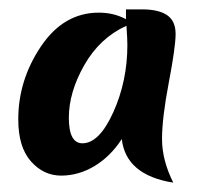

<svg xmlns="http://www.w3.org/2000/svg" viewBox="-20 -804 431 410"><path d="M191 -777Q223 -777 249 -763V-784H283Q319 -784 337 -771.5Q355 -759 355 -731.5Q355 -704 340.5 -628Q326 -552 326 -507Q326 -462 350 -414Q249 -430 240 -507Q216 -470 182 -449.5Q148 -429 110.5 -429Q73 -429 46 -459.5Q19 -490 19 -549Q19 -633 67.5 -705Q116 -777 191 -777ZM156 -498Q192 -498 222 -564.5Q252 -631 252 -708Q252 -721 250 -749Q193 -723 160 -665Q127 -607 127 -552.5Q127 -498 156 -498Z"/></svg>

Font: MeriendaOneRegular
Style: Regular
Weight: 400
Designer: Eduardo Rodriguez Tunni
Foundry: Eduardo Rodriguez Tunni
Version: Version 1.001